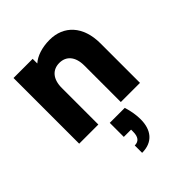

<svg xmlns="http://www.w3.org/2000/svg" viewBox="-236 -700 1141 1141"><g transform="rotate(-45 335.0 -129.0)"><path d="M406 41H280V159H341V176C341 220 324 241 290 241V303C381 303 425 244 425 156C425 121 419 83 406 41ZM64 0H225V-307C225 -382 262 -423 320 -423C377 -423 414 -382 414 -307V0H575V-332C575 -478 494 -561 376 -561C311 -561 257 -542 225 -513V-552H64Z"/></g></svg>

Font: Malmofest
Style: Bold
Weight: 700
Designer: Jonny Pinhorn (Poppins), Kolossal
Version: Version 1.004;Glyphs 3.1.2 (3151)